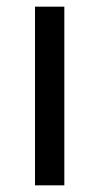

<svg xmlns="http://www.w3.org/2000/svg" viewBox="-20 -556 298 576"><path d="M173 0H85V-536H173Z"/></svg>

Font: Noto Sans Tifinagh Rhissa Ixa
Style: Regular
Weight: 400
Designer: JamraPatel
Foundry: JamraPatel LLC
Version: Version 2.006; ttfautohint (v1.8.4.7-5d5b)